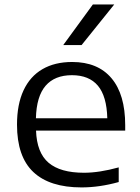

<svg xmlns="http://www.w3.org/2000/svg" viewBox="-20 -828 626 858"><path d="M539.5 -244.5H141Q144.5 -145.5 197 -100.8Q249.5 -56 355.5 -56Q423.5 -56 510.5 -80V-14.5Q424.5 9.5 344.5 9.5Q202 9.5 129 -59.2Q56 -128 56 -271Q56 -361.5 85.2 -424.2Q114.5 -487 169.8 -519Q225 -551 302.5 -551Q417 -551 478.2 -478.5Q539.5 -406 539.5 -268.5ZM140.5 -299.5H459.5Q457 -398 417.5 -445Q378 -492 301.5 -492Q224.5 -492 183.8 -444.8Q143 -397.5 140.5 -299.5ZM262.5 -626.5 395 -808H490.5L344.5 -626.5Z"/></svg>

Font: Encode Sans Expanded
Style: Regular
Weight: 400
Width: 7
Designer: Multiple Designers
Foundry: Impallari Type
Version: Version 2.000